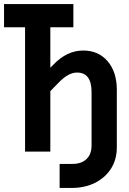

<svg xmlns="http://www.w3.org/2000/svg" viewBox="-20 -750 640 950"><path d="M275 180V61H339Q383 61 408 37Q433 13 433 -30V-295Q433 -391 361 -391Q318 -391 270 -341L229 -299V0H104V-615H0V-730H343V-615H229V-415L244 -430Q311 -500 392 -500Q467 -500 512.5 -447Q558 -394 558 -306V-21Q558 39 529.5 84Q501 129 450.5 154.5Q400 180 333 180Z"/></svg>

Font: Pitagon Sans Mono
Style: Bold
Weight: 700
Monospace: yes
Designer: Travis Tran
Foundry: Pitagon
Version: Version 1.001; ttfautohint (v1.8.4.7-5d5b);gftools[0.9.26]